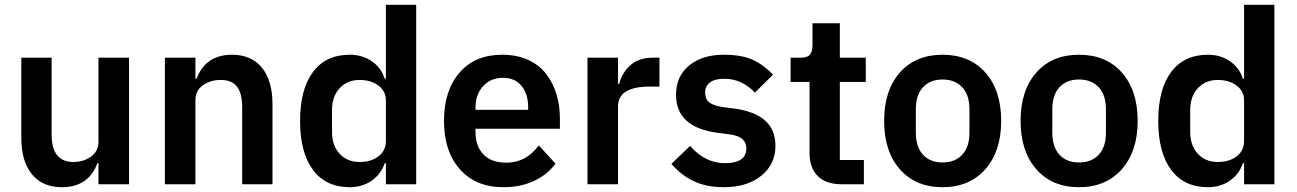

<svg xmlns="http://www.w3.org/2000/svg" viewBox="-20 -760 5352 792"><path d="M234.9 12.2Q155.3 12.2 111.6 -41.3Q67.9 -94.7 67.9 -191.9V-522H192.9V-205.1Q192.9 -91.8 283.2 -91.8Q324.7 -91.8 355.5 -114Q386.2 -136.2 386.2 -175.8V-522H512.2V0H386.2V-86.9H381.8Q345.2 12.2 234.9 12.2Z M660.2 0V-522H786.1V-435.1H791Q828.1 -534.2 937 -534.2Q1017.1 -534.2 1060.5 -480.7Q1104 -427.2 1104 -330.1V0H979V-316.9Q979 -374 958 -402.1Q937 -430.2 891.1 -430.2Q847.7 -430.2 816.9 -408.4Q786.1 -386.7 786.1 -346.2V0Z M1422.9 12.2Q1324.2 12.2 1271 -59.3Q1217.8 -130.9 1217.8 -261.2Q1217.8 -392.1 1271 -463.1Q1324.2 -534.2 1422.9 -534.2Q1474.6 -534.2 1513.7 -507.3Q1552.7 -480.5 1566.9 -435.1H1571.8V-740.2H1696.8V0H1571.8V-86.9H1566.9Q1551.8 -41.5 1512.9 -14.6Q1474.1 12.2 1422.9 12.2ZM1462.9 -91.8Q1510.7 -91.8 1541.3 -115.2Q1571.8 -138.7 1571.8 -178.2V-346.2Q1571.8 -383.8 1541 -407Q1510.3 -430.2 1462.9 -430.2Q1412.6 -430.2 1381.1 -396.2Q1349.6 -362.3 1349.6 -306.2V-215.8Q1349.6 -159.7 1381.1 -125.7Q1412.6 -91.8 1462.9 -91.8Z M2056.6 12.2Q1942.4 12.2 1877 -61.8Q1811.5 -135.7 1811.5 -261.2Q1811.5 -386.7 1875.5 -460.4Q1939.5 -534.2 2052.2 -534.2Q2111.3 -534.2 2157.5 -513.4Q2203.6 -492.7 2231.9 -456.3Q2260.3 -419.9 2274.9 -373Q2289.6 -326.2 2289.6 -271V-229H1941.4V-215.8Q1941.4 -157.2 1974.1 -123Q2006.8 -88.9 2069.3 -88.9Q2149.4 -88.9 2202.6 -160.2L2271.5 -85Q2238.3 -39.6 2182.9 -13.7Q2127.4 12.2 2056.6 12.2ZM1941.4 -307.1H2158.7V-316.9Q2158.7 -372.6 2131.3 -405.8Q2104 -439 2054.7 -439Q2003.9 -439 1972.7 -404.5Q1941.4 -370.1 1941.4 -314.9Z M2403.3 0V-522H2529.3V-414.1H2534.2Q2545.9 -460.4 2580.6 -491.2Q2615.2 -522 2673.3 -522H2700.2V-402.8H2660.2Q2529.3 -402.8 2529.3 -320.8V0Z M2965.8 12.2Q2894.5 12.2 2842.5 -12.2Q2790.5 -36.6 2749.5 -84L2826.7 -158.2Q2888.7 -86.9 2970.7 -86.9Q3058.6 -86.9 3058.6 -148.9Q3058.6 -195.8 2993.7 -205.1L2941.9 -211.9Q2768.6 -233.9 2768.6 -369.1Q2768.6 -445.3 2822.5 -489.7Q2876.5 -534.2 2965.8 -534.2Q3037.6 -534.2 3083 -514.2Q3128.4 -494.1 3168.9 -452.1L3093.8 -377.9Q3070.8 -403.8 3038.3 -419.4Q3005.9 -435.1 2968.8 -435.1Q2928.7 -435.1 2908.7 -419.9Q2888.7 -404.8 2888.7 -378.9Q2888.7 -352.1 2904.8 -338.4Q2920.9 -324.7 2958.5 -318.8L3010.7 -312Q3095.7 -299.8 3137.2 -261.7Q3178.7 -223.6 3178.7 -158.2Q3178.7 -82.5 3120.4 -35.2Q3062 12.2 2965.8 12.2Z M3451.2 0Q3387.2 0 3353.3 -33.7Q3319.3 -67.4 3319.3 -129.9V-421.9H3241.2V-522H3282.2Q3310.1 -522 3320.8 -534.4Q3331.5 -546.9 3331.5 -575.2V-664.1H3444.3V-522H3551.3V-421.9H3444.3V-100.1H3543.5V0Z M3867.7 12.2Q3756.8 12.2 3691.9 -61.8Q3627 -135.7 3627 -261.2Q3627 -387.2 3691.9 -460.7Q3756.8 -534.2 3867.7 -534.2Q3979.5 -534.2 4044.7 -460.7Q4109.9 -387.2 4109.9 -261.2Q4109.9 -135.7 4044.4 -61.8Q3979 12.2 3867.7 12.2ZM3867.7 -89.8Q3919.4 -89.8 3949.2 -121.8Q3979 -153.8 3979 -212.9V-309.1Q3979 -368.2 3949.2 -400.1Q3919.4 -432.1 3867.7 -432.1Q3816.9 -432.1 3787.4 -400.1Q3757.8 -368.2 3757.8 -309.1V-212.9Q3757.8 -153.8 3787.4 -121.8Q3816.9 -89.8 3867.7 -89.8Z M4430.7 12.2Q4319.8 12.2 4254.9 -61.8Q4189.9 -135.7 4189.9 -261.2Q4189.9 -387.2 4254.9 -460.7Q4319.8 -534.2 4430.7 -534.2Q4542.5 -534.2 4607.7 -460.7Q4672.9 -387.2 4672.9 -261.2Q4672.9 -135.7 4607.4 -61.8Q4542 12.2 4430.7 12.2ZM4430.7 -89.8Q4482.4 -89.8 4512.2 -121.8Q4542 -153.8 4542 -212.9V-309.1Q4542 -368.2 4512.2 -400.1Q4482.4 -432.1 4430.7 -432.1Q4379.9 -432.1 4350.3 -400.1Q4320.8 -368.2 4320.8 -309.1V-212.9Q4320.8 -153.8 4350.3 -121.8Q4379.9 -89.8 4430.7 -89.8Z M4962.9 12.2Q4864.3 12.2 4811 -59.3Q4757.8 -130.9 4757.8 -261.2Q4757.8 -392.1 4811 -463.1Q4864.3 -534.2 4962.9 -534.2Q5014.6 -534.2 5053.7 -507.3Q5092.8 -480.5 5106.9 -435.1H5111.8V-740.2H5236.8V0H5111.8V-86.9H5106.9Q5091.8 -41.5 5053 -14.6Q5014.2 12.2 4962.9 12.2ZM5002.9 -91.8Q5050.8 -91.8 5081.3 -115.2Q5111.8 -138.7 5111.8 -178.2V-346.2Q5111.8 -383.8 5081.1 -407Q5050.3 -430.2 5002.9 -430.2Q4952.6 -430.2 4921.1 -396.2Q4889.6 -362.3 4889.6 -306.2V-215.8Q4889.6 -159.7 4921.1 -125.7Q4952.6 -91.8 5002.9 -91.8Z"/></svg>

Font: Anuphan SemiBold
Style: Bold
Weight: 600
Designer: Mike Abbink, Paul van der Laan, Pieter van Rosmalen, Mint Tantisuwanna
Foundry: Bold Monday; Cadson Demak
Version: Version 3.002;hotconv 1.0.109;makeotfexe 2.5.65596